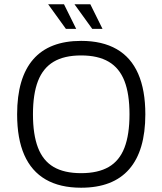

<svg xmlns="http://www.w3.org/2000/svg" viewBox="-20 -867 759 897"><path d="M359 10Q260 10 193.5 -28.5Q127 -67 93.5 -143Q60 -219 60 -333Q60 -503 135 -589.5Q210 -676 359 -676Q458 -676 525 -637.5Q592 -599 625.5 -522.5Q659 -446 659 -333Q659 -163 583.5 -76.5Q508 10 359 10ZM359 -58Q438 -58 488 -87Q538 -116 561.5 -177Q585 -238 585 -333Q585 -428 561.5 -488.5Q538 -549 488 -578.5Q438 -608 359 -608Q280 -608 230.5 -578.5Q181 -549 157.5 -488.5Q134 -428 134 -333Q134 -238 157.5 -177Q181 -116 230.5 -87Q280 -58 359 -58ZM288 -732 205 -847H279L336 -732ZM411 -732 328 -847H402L459 -732Z"/></svg>

Font: Maven Pro VF Beta
Style: Regular
Weight: 400
Designer: Joe Prince
Foundry: Joe Prince
Version: Version 2.002